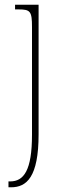

<svg xmlns="http://www.w3.org/2000/svg" viewBox="-20 -556 274 816"><path d="M16 240H27C93 240 144 197 144 15V-536H44V-516H59C109 -516 116 -508 116 -441V16C116 169 81 215 23 215H16Z"/></svg>

Font: Noto Serif Myanmar Condensed Thin
Style: Regular
Weight: 100
Width: 3
Designer: Ben Mitchell and the Monotype Design Team
Foundry: Monotype Imaging Inc.
Version: Version 2.106